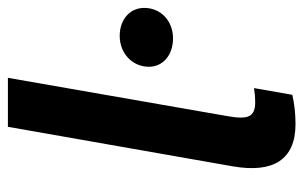

<svg xmlns="http://www.w3.org/2000/svg" viewBox="-161 -599 768 486"><g transform="rotate(-90 223.0 -356.0)"><path d="M152 8C180 8 203 5 226 0L243 -97C231 -95 219 -94 208 -94C169 -94 163 -113 172 -164L269 -720H145L45 -151C27 -48 62 8 152 8ZM369 -302C411 -302 446 -331 446 -375C446 -410 418 -437 375 -437C332 -437 297 -406 297 -363C297 -328 326 -302 369 -302Z"/></g></svg>

Font: Fixel Display 20240404 SemiBold
Style: Italic
Weight: 600
Italic angle: -10°
Designer: AlfaBravo + MacPaw
Foundry: Kyrylo Tkachov, Marchela Mozhyna, Serhii Makarenko, Maria Weinstein, Zakhar Kryvoshyya
Version: Version 1.211;Glyphs 3.2 (3225)